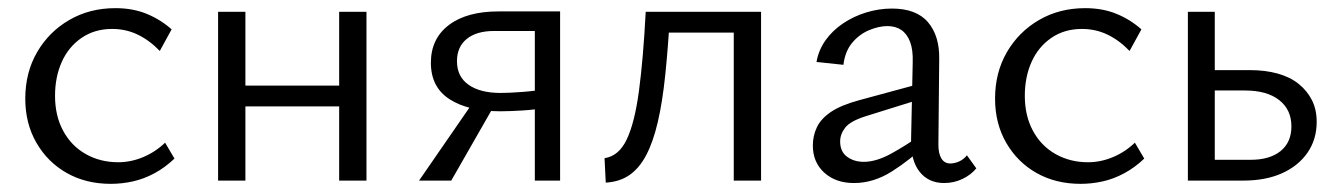

<svg xmlns="http://www.w3.org/2000/svg" viewBox="-20 -443 3278 471"><path d="M252 8Q191 8 144 -18.5Q97 -45 69.5 -92.5Q42 -140 42 -201Q42 -265 71 -315Q100 -365 150 -394Q200 -423 263 -423Q306 -423 340 -409Q374 -395 401 -371L372 -318Q347 -344 318 -358Q289 -372 255 -372Q212 -372 180 -350Q148 -328 131.5 -291Q115 -254 115 -208Q115 -159 135 -122Q155 -85 190.5 -65Q226 -45 270 -45Q301 -45 331 -57.5Q361 -70 385 -93L408 -54Q385 -32 359 -18Q333 -4 306 2Q279 8 252 8Z M812 0V-414H879V0ZM515 0V-414H582V0ZM547 -182V-233H847V-182Z M1292 0V-367H1192Q1149 -367 1125 -347.5Q1101 -328 1101 -293Q1101 -255 1129.5 -235Q1158 -215 1208 -215Q1229 -215 1262 -217.5Q1295 -220 1320 -225V-179Q1294 -174 1262 -172Q1230 -170 1207 -170Q1129 -170 1083 -199.5Q1037 -229 1037 -289Q1037 -348 1081 -381.5Q1125 -415 1203 -415H1354V0ZM1008 0 1146 -200 1190 -180 1087 0Z M1466 5 1463 -55Q1498 -60 1517.5 -101Q1537 -142 1547.5 -220.5Q1558 -299 1564 -414H1624Q1619 -327 1612 -259.5Q1605 -192 1593.5 -143Q1582 -94 1565 -62Q1548 -30 1524 -13.5Q1500 3 1466 5ZM1780 0V-414H1847V0ZM1599 -363V-414H1809V-363Z M2296 6Q2258 6 2236 -21.5Q2214 -49 2215 -101L2219 -290Q2220 -321 2212.5 -340.5Q2205 -360 2191 -369.5Q2177 -379 2157 -379Q2136 -379 2112 -369Q2088 -359 2070.5 -338Q2053 -317 2049 -284L1983 -291Q1988 -320 2005 -344Q2022 -368 2048 -385.5Q2074 -403 2105 -412.5Q2136 -422 2168 -422Q2228 -422 2256.5 -388.5Q2285 -355 2284 -298L2282 -88Q2282 -66 2289.5 -54Q2297 -42 2311 -42Q2322 -42 2333 -47Q2344 -52 2352 -62L2375 -30Q2362 -14 2341 -4Q2320 6 2296 6ZM2075 6Q2030 6 2002 -19.5Q1974 -45 1974 -86Q1974 -110 1984 -131Q1994 -152 2018.5 -168.5Q2043 -185 2087 -197L2253 -242L2258 -206L2104 -158Q2066 -146 2053.5 -130Q2041 -114 2041 -96Q2041 -71 2058 -58.5Q2075 -46 2099 -46Q2129 -46 2165 -65.5Q2201 -85 2245 -116L2256 -92Q2213 -51 2168 -22.5Q2123 6 2075 6Z M2631 8Q2570 8 2523 -18.5Q2476 -45 2448.5 -92.5Q2421 -140 2421 -201Q2421 -265 2450 -315Q2479 -365 2529 -394Q2579 -423 2642 -423Q2685 -423 2719 -409Q2753 -395 2780 -371L2751 -318Q2726 -344 2697 -358Q2668 -372 2634 -372Q2591 -372 2559 -350Q2527 -328 2510.5 -291Q2494 -254 2494 -208Q2494 -159 2514 -122Q2534 -85 2569.5 -65Q2605 -45 2649 -45Q2680 -45 2710 -57.5Q2740 -70 2764 -93L2787 -54Q2764 -32 2738 -18Q2712 -4 2685 2Q2658 8 2631 8Z M2894 0V-414H2960V-51H3048Q3095 -51 3121.5 -72.5Q3148 -94 3148 -133Q3148 -174 3118 -197.5Q3088 -221 3034 -221H2944V-271H3046Q3084 -271 3114.5 -262.5Q3145 -254 3166 -237Q3187 -220 3198.5 -197Q3210 -174 3210 -144Q3210 -101 3187.5 -68.5Q3165 -36 3125 -18Q3085 0 3030 0Z"/></svg>

Font: Ysabeau Office
Style: Regular
Weight: 400
Designer: Christian Thalmann (Catharsis Fonts)
Version: Version 2.001;gftools[0.9.30]; featfreeze: tnum,lnum,ss02